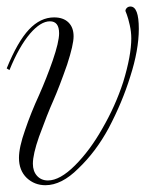

<svg xmlns="http://www.w3.org/2000/svg" viewBox="-20 -542 474 574"><path d="M370 -522.5Q395 -522.5 395 -455.8Q395 -392.5 369.2 -312.5Q345.8 -236.7 305 -159.2Q266.7 -88.3 214.2 -38.3Q164.2 11.7 115.8 11.7Q83.3 11.7 60 -10Q36.7 -32.5 36.7 -70Q36.7 -101.7 55 -153.3Q72.5 -205 96.7 -257.5Q119.2 -308.3 137.5 -360.8Q156.7 -416.7 156.7 -442.5Q156.7 -478.3 129.2 -478.3Q101.7 -478.3 70 -441.7Q36.7 -402.5 8.3 -332.5L0 -337.5Q32.5 -417.5 66.7 -453.8Q100.8 -490 141.7 -490Q169.2 -490 184.6 -475Q200 -460 200 -433.3Q200 -408.3 180.8 -349.2Q157.5 -282.5 139.2 -240.8Q121.7 -201.7 96.7 -133.3Q78.3 -80.8 78.3 -52.5Q78.3 -30 90.8 -16.2Q103.3 -2.5 123.3 -2.5Q159.2 -2.5 204.2 -47.5Q249.2 -92.5 285.8 -157.5Q325 -225 348.3 -296.7Q372.5 -375.8 372.5 -427.5Q372.5 -446.7 367.9 -467.1Q363.3 -487.5 359.2 -498.3L355 -509.2Q355 -514.2 359.2 -518.3Q363.3 -522.5 370 -522.5Z"/></svg>

Font: Sirivennela
Style: Regular
Weight: 400
Designer: Appaji Ambarisha Darbha
Foundry: Appaji Ambarisha Darbha
Version: Version 1.00; ttfautohint (v1.8.4.7-5d5b)